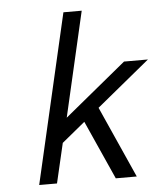

<svg xmlns="http://www.w3.org/2000/svg" viewBox="-51 -739 667 784"><g transform="rotate(-5 282.5 -347.0)"><path d="M78 0 238 -694H313L214 -264L467 -472H565L347 -293L478 0H392L284 -241L189 -163L151 0Z"/></g></svg>

Font: Coval
Style: Light Italic
Weight: 300
Foundry: Context Ltd
Version: Version 001.000